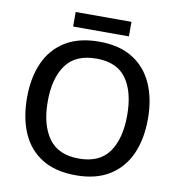

<svg xmlns="http://www.w3.org/2000/svg" viewBox="-93 -946 971 1040"><g transform="rotate(10 392.5 -425.5)"><path d="M725 -358Q725 -247 688 -164.5Q651 -82 577 -36Q503 10 393 10Q280 10 206 -36Q132 -82 96 -165Q60 -248 60 -359Q60 -469 96.5 -551Q133 -633 207 -679Q281 -725 394 -725Q504 -725 577.5 -679.5Q651 -634 688 -551.5Q725 -469 725 -358ZM174 -358Q174 -230 227 -156Q280 -82 393 -82Q507 -82 559 -156Q611 -230 611 -358Q611 -486 559.5 -559Q508 -632 394 -632Q280 -632 227 -559Q174 -486 174 -358ZM546 -861V-781H239V-861Z"/></g></svg>

Font: Noto Sans Sinhala UI Medium
Style: Regular
Weight: 500
Designer: Jelle Bosma - Monotype Design Team
Foundry: Monotype Imaging Inc.
Version: Version 2.006; ttfautohint (v1.8.4.7-5d5b)